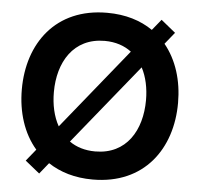

<svg xmlns="http://www.w3.org/2000/svg" viewBox="-52 -770 868 834"><g transform="rotate(5 382.0 -352.5)"><path d="M382.3 11.2C606 11.2 722.7 -151.9 722.7 -352.5C722.7 -450.2 695.3 -538.1 641.6 -603.5L683.1 -654.8L620.1 -706.1L581.5 -658.7C529.3 -694.8 462.9 -715.8 382.3 -715.8C382.3 -715.8 382.3 -715.8 382.3 -715.8H381.8C158.2 -715.8 41.5 -553.7 41.5 -352.5C41.5 -252.9 70.3 -162.1 127 -96.7L85.4 -45.4L148.4 5.4L187.5 -43C239.3 -8.8 303.7 11.2 381.8 11.2C381.8 11.2 382.3 11.2 382.3 11.2ZM181.2 -352.5C181.2 -482.9 245.6 -593.3 382.3 -593.3C429.7 -593.3 468.8 -579.6 499 -556.6L215.3 -206.1C192.4 -246.6 181.2 -297.9 181.2 -352.5ZM269.5 -144.5 551.8 -492.7C572.8 -453.1 583 -404.3 583 -352.5C583 -221.2 518.6 -111.3 382.3 -111.3C336.9 -111.3 299.3 -123.5 269.5 -144.5Z"/></g></svg>

Font: Wand UI Pro Bold
Style: Regular
Weight: 700
Designer: Andreas Faust
Version: Version 1.003;FEAKit 1.0